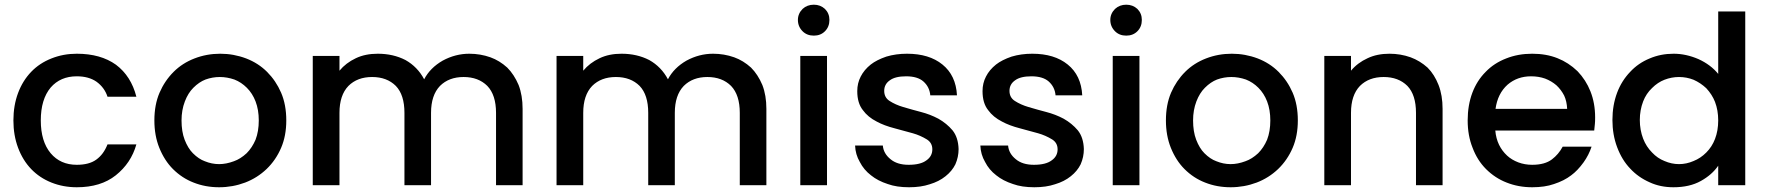

<svg xmlns="http://www.w3.org/2000/svg" viewBox="-20 -789 7530 818"><path d="M37.1 -275.9Q37.1 -339.8 57.1 -393.1Q76.7 -445.3 112.8 -482.9Q148.4 -520 199.2 -540Q249.5 -560.1 307.1 -560.1Q408.7 -560.1 474.1 -513.2Q538.6 -464.8 561 -377H438Q425.3 -416 391.1 -440.9Q357.9 -463.9 307.1 -463.9Q237.3 -463.9 195.8 -416Q153.8 -365.7 153.8 -275.9Q153.8 -186.5 195.8 -136.2Q237.3 -86.9 307.1 -86.9Q359.9 -86.9 390.1 -108.9Q421.4 -131.3 438 -173.8H561Q538.6 -94.2 473.1 -42Q409.2 8.8 307.1 8.8Q249.5 8.8 199.2 -11.2Q148.9 -31.2 112.8 -68.8Q77.1 -106 57.1 -159.2Q37.1 -212.4 37.1 -275.9Z M1199.7 -275.9Q1199.7 -210.4 1177.7 -159.2Q1155.3 -106.9 1115.7 -68.8Q1075.7 -30.8 1024.4 -11.2Q971.2 8.8 913.6 8.8Q855 8.8 804.7 -11.2Q755.4 -30.3 716.8 -68.8Q680.7 -105 658.7 -159.2Q637.7 -211.4 637.7 -275.9Q637.7 -342.8 659.7 -394Q681.6 -444.8 719.7 -482.9Q756.8 -520 808.6 -540Q860.4 -560.1 918.5 -560.1Q975.6 -560.1 1028.8 -540Q1080.6 -520 1117.7 -482.9Q1155.8 -444.8 1177.7 -394Q1199.7 -342.8 1199.7 -275.9ZM753.4 -275.9Q753.4 -228.5 766.6 -193.8Q780.8 -157.2 801.8 -136.2Q826.7 -111.3 852.5 -102.1Q882.3 -89.8 913.6 -89.8Q943.8 -89.8 976.6 -102.1Q1004.4 -111.8 1030.8 -136.2Q1054.2 -159.7 1068.8 -193.8Q1082.5 -229.5 1082.5 -275.9Q1082.5 -321.3 1068.8 -356.9Q1055.7 -391.1 1031.7 -415Q1008.3 -438.5 978.5 -450.2Q947.3 -460.9 916.5 -460.9Q885.3 -460.9 855.5 -450.2Q828.1 -439.5 803.7 -415Q781.2 -392.6 767.6 -356.9Q753.4 -319.8 753.4 -275.9Z M2093.3 -308.1Q2093.3 -384.3 2056.2 -422.9Q2018.1 -460.9 1955.1 -460.9Q1892.6 -460.9 1854.5 -422.9Q1816.4 -383.3 1816.4 -308.1V0H1703.1V-308.1Q1703.1 -384.8 1666.5 -422.9Q1628.4 -460.9 1565.4 -460.9Q1502.4 -460.9 1464.4 -422.9Q1426.3 -383.3 1426.3 -308.1V0H1312.5V-550.8H1426.3V-487.8Q1453.6 -521 1496.1 -541Q1536.1 -560.1 1589.4 -560.1Q1655.3 -560.1 1707.5 -533.2Q1758.8 -504.4 1787.1 -451.2Q1812.5 -500 1866.2 -530.8Q1920.4 -560.1 1979.5 -560.1Q2026.4 -560.1 2069.3 -544.9Q2108.4 -530.8 2141.1 -501Q2170.4 -471.7 2189.5 -426.8Q2206.5 -382.8 2206.5 -325.2V0H2093.3Z M3131.8 -308.1Q3131.8 -384.3 3094.7 -422.9Q3056.6 -460.9 2993.7 -460.9Q2931.2 -460.9 2893.1 -422.9Q2855 -383.3 2855 -308.1V0H2741.7V-308.1Q2741.7 -384.8 2705.1 -422.9Q2667 -460.9 2604 -460.9Q2541 -460.9 2502.9 -422.9Q2464.8 -383.3 2464.8 -308.1V0H2351.1V-550.8H2464.8V-487.8Q2492.2 -521 2534.7 -541Q2574.7 -560.1 2627.9 -560.1Q2693.8 -560.1 2746.1 -533.2Q2797.4 -504.4 2825.7 -451.2Q2851.1 -500 2904.8 -530.8Q2959 -560.1 3018.1 -560.1Q3064.9 -560.1 3107.9 -544.9Q3147 -530.8 3179.7 -501Q3209 -471.7 3228 -426.8Q3245.1 -382.8 3245.1 -325.2V0H3131.8Z M3503.4 0H3389.6V-550.8H3503.4ZM3379.4 -704.1Q3379.4 -731 3399.4 -751Q3418.9 -769 3447.3 -769Q3475.1 -769 3494.6 -751Q3513.7 -731.9 3513.7 -704.1Q3513.7 -674.8 3494.6 -655.8Q3476.1 -637.2 3447.3 -637.2Q3418 -637.2 3399.4 -655.8Q3379.4 -675.8 3379.4 -704.1Z M4064 -153.8Q4064 -120.1 4050.3 -88.9Q4036.1 -60.1 4008.3 -38.1Q3980.5 -15.6 3940.9 -3.9Q3903.3 8.8 3853 8.8Q3799.8 8.8 3762.2 -4.9Q3719.7 -18.6 3690.9 -42Q3660.2 -65.4 3643.1 -99.1Q3624.5 -130.9 3623 -168.9H3741.2Q3744.1 -134.8 3773.9 -110.8Q3802.2 -86.9 3851.1 -86.9Q3902.3 -86.9 3927.2 -106Q3952.1 -123.5 3952.1 -152.8Q3952.1 -180.2 3929.2 -194.8Q3900.4 -212.4 3869.1 -221.2Q3825.7 -233.4 3792 -242.2Q3746.6 -253.9 3715.3 -271Q3677.7 -290 3656.2 -319.8Q3632.3 -349.6 3632.3 -400.9Q3632.3 -434.6 3647 -462.9Q3661.6 -491.7 3689.9 -514.2Q3714.8 -533.7 3756.3 -547.9Q3796.9 -560.1 3844.2 -560.1Q3938.5 -560.1 3995.1 -514.2Q4052.7 -467.8 4057.1 -382.8H3943.4Q3940.4 -418.5 3914.1 -441.9Q3889.2 -463.9 3840.3 -463.9Q3793.9 -463.9 3771 -446.8Q3747.1 -430.2 3747.1 -401.9Q3747.1 -373.5 3770 -358.9Q3794.9 -342.8 3828.1 -333Q3871.1 -320.3 3903.3 -312Q3942.9 -301.8 3978 -283.2Q4013.2 -263.2 4038.1 -233.9Q4062.5 -203.6 4064 -153.8Z M4597.7 -153.8Q4597.7 -120.1 4584 -88.9Q4569.8 -60.1 4542 -38.1Q4514.2 -15.6 4474.6 -3.9Q4437 8.8 4386.7 8.8Q4333.5 8.8 4295.9 -4.9Q4253.4 -18.6 4224.6 -42Q4193.8 -65.4 4176.8 -99.1Q4158.2 -130.9 4156.7 -168.9H4274.9Q4277.8 -134.8 4307.6 -110.8Q4335.9 -86.9 4384.8 -86.9Q4436 -86.9 4460.9 -106Q4485.8 -123.5 4485.8 -152.8Q4485.8 -180.2 4462.9 -194.8Q4434.1 -212.4 4402.8 -221.2Q4359.4 -233.4 4325.7 -242.2Q4280.3 -253.9 4249 -271Q4211.4 -290 4189.9 -319.8Q4166 -349.6 4166 -400.9Q4166 -434.6 4180.7 -462.9Q4195.3 -491.7 4223.6 -514.2Q4248.5 -533.7 4290 -547.9Q4330.6 -560.1 4377.9 -560.1Q4472.2 -560.1 4528.8 -514.2Q4586.4 -467.8 4590.8 -382.8H4477.1Q4474.1 -418.5 4447.8 -441.9Q4422.9 -463.9 4374 -463.9Q4327.6 -463.9 4304.7 -446.8Q4280.8 -430.2 4280.8 -401.9Q4280.8 -373.5 4303.7 -358.9Q4328.6 -342.8 4361.8 -333Q4404.8 -320.3 4437 -312Q4476.6 -301.8 4511.7 -283.2Q4546.9 -263.2 4571.8 -233.9Q4596.2 -203.6 4597.7 -153.8Z M4834.5 0H4720.7V-550.8H4834.5ZM4710.4 -704.1Q4710.4 -731 4730.5 -751Q4750 -769 4778.3 -769Q4806.2 -769 4825.7 -751Q4844.7 -731.9 4844.7 -704.1Q4844.7 -674.8 4825.7 -655.8Q4807.1 -637.2 4778.3 -637.2Q4749 -637.2 4730.5 -655.8Q4710.4 -675.8 4710.4 -704.1Z M5509.3 -275.9Q5509.3 -210.4 5487.3 -159.2Q5464.8 -106.9 5425.3 -68.8Q5385.3 -30.8 5334 -11.2Q5280.8 8.8 5223.1 8.8Q5164.6 8.8 5114.3 -11.2Q5064.9 -30.3 5026.4 -68.8Q4990.2 -105 4968.3 -159.2Q4947.3 -211.4 4947.3 -275.9Q4947.3 -342.8 4969.2 -394Q4991.2 -444.8 5029.3 -482.9Q5066.4 -520 5118.2 -540Q5169.9 -560.1 5228 -560.1Q5285.2 -560.1 5338.4 -540Q5390.1 -520 5427.2 -482.9Q5465.3 -444.8 5487.3 -394Q5509.3 -342.8 5509.3 -275.9ZM5063 -275.9Q5063 -228.5 5076.2 -193.8Q5090.3 -157.2 5111.3 -136.2Q5136.2 -111.3 5162.1 -102.1Q5191.9 -89.8 5223.1 -89.8Q5253.4 -89.8 5286.1 -102.1Q5314 -111.8 5340.3 -136.2Q5363.8 -159.7 5378.4 -193.8Q5392.1 -229.5 5392.1 -275.9Q5392.1 -321.3 5378.4 -356.9Q5365.2 -391.1 5341.3 -415Q5317.9 -438.5 5288.1 -450.2Q5256.8 -460.9 5226.1 -460.9Q5194.8 -460.9 5165 -450.2Q5137.7 -439.5 5113.3 -415Q5090.8 -392.6 5077.1 -356.9Q5063 -319.8 5063 -275.9Z M6012.7 -308.1Q6012.7 -384.8 5976.1 -422.9Q5938 -460.9 5875 -460.9Q5812 -460.9 5773.9 -422.9Q5735.8 -383.3 5735.8 -308.1V0H5622.1V-550.8H5735.8V-487.8Q5763.7 -521.5 5806.6 -541Q5846.7 -560.1 5899.9 -560.1Q5946.8 -560.1 5989.7 -544.9Q6029.3 -530.3 6062 -501Q6091.3 -471.7 6108.9 -426.8Q6126 -382.8 6126 -325.2V0H6012.7Z M6502.9 -463.9Q6444.3 -463.9 6402.8 -428.2Q6360.4 -390.1 6351.6 -325.2H6656.7Q6655.3 -357.4 6644 -381.8Q6630.9 -407.2 6610.8 -425.8Q6589.8 -443.8 6563 -454.1Q6535.6 -463.9 6502.9 -463.9ZM6232.9 -275.9Q6232.9 -340.8 6252.9 -394Q6272.5 -445.8 6309.6 -482.9Q6345.2 -520 6397 -540Q6447.3 -560.1 6507.8 -560.1Q6567.9 -560.1 6615.7 -541Q6662.6 -522.5 6700.7 -485.8Q6736.8 -448.2 6755.9 -399.9Q6775.9 -349.6 6775.9 -289.1Q6775.9 -270 6774.9 -261.2L6772 -232.9H6350.6Q6353.5 -199.2 6366.7 -171.9Q6379.4 -146 6400.9 -126Q6420.4 -107.9 6448.7 -97.2Q6476.1 -86.9 6507.8 -86.9Q6561.5 -86.9 6591.8 -109.9Q6620.1 -131.3 6637.7 -164.1H6760.7Q6749 -128.4 6726.6 -97.2Q6700.7 -61.5 6673.8 -42Q6644 -19 6600.6 -4.9Q6561.5 8.8 6507.8 8.8Q6449.2 8.8 6398.9 -11.2Q6349.6 -30.3 6311 -68.8Q6273.9 -106 6253.9 -159.2Q6232.9 -211.4 6232.9 -275.9Z M6849.6 -277.8Q6849.6 -340.8 6869.6 -394Q6888.7 -444.8 6925.3 -482.9Q6959.5 -520 7008.3 -540Q7055.2 -560.1 7110.4 -560.1Q7163.1 -560.1 7216.3 -537.1Q7268.6 -513.2 7300.3 -474.1V-740.2H7415.5V0H7300.3V-83Q7273.9 -44.4 7226.6 -18.1Q7178.7 8.8 7109.4 8.8Q7053.7 8.8 7008.3 -12.2Q6959.5 -33.7 6925.3 -70.8Q6890.1 -107.4 6869.6 -162.1Q6849.6 -215.3 6849.6 -277.8ZM6966.3 -277.8Q6966.3 -235.4 6980.5 -198.2Q6993.7 -164.1 7018.6 -139.2Q7041.5 -114.7 7071.3 -103Q7101.6 -89.8 7133.3 -89.8Q7165 -89.8 7195.3 -103Q7225.1 -114.7 7249.5 -139.2Q7273.9 -163.6 7286.6 -196.8Q7300.3 -232.4 7300.3 -275.9Q7300.3 -319.3 7286.6 -355Q7274.4 -386.2 7249.5 -413.1Q7225.1 -436 7195.3 -449.2Q7165.5 -460.9 7133.3 -460.9Q7101.6 -460.9 7071.3 -449.2Q7042.5 -438 7018.6 -414.1Q6993.2 -390.1 6980.5 -356.9Q6966.3 -319.8 6966.3 -277.8Z"/></svg>

Font: PoppinsZ Medium
Style: Regular
Weight: 500
Designer: Ninad Kale (Devanagari), Jonny Pinhorn (Latin)
Foundry: Indian Type Foundry
Version: Version 3.002;FEAKit 1.0